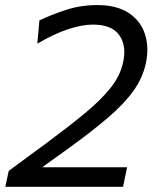

<svg xmlns="http://www.w3.org/2000/svg" viewBox="-24 -718 598 738"><path d="M-3.5 0 9.5 -61Q46 -88 81.8 -114.5Q117.5 -141 154 -167.5Q239 -230.5 301.2 -281.8Q363.5 -333 401.2 -380.5Q439 -428 449.5 -480Q463 -542 434.5 -582.8Q406 -623.5 333 -623.5Q291.5 -623.5 237 -605.5Q182.5 -587.5 119.5 -550L127.5 -639.5Q171.5 -661 229 -679.8Q286.5 -698.5 349.5 -698.5Q424.5 -698.5 470.2 -668.5Q516 -638.5 532.8 -588Q549.5 -537.5 537 -476.5Q525 -419 488.5 -368.2Q452 -317.5 390 -264.8Q328 -212 239 -147.5L138 -75H464.5L449 0Z"/></svg>

Font: Commissioner
Style: Italic
Weight: 400
Italic angle: -12°
Designer: Kostas Bartsokas
Foundry: Kostas Bartsokas
Version: Version 1.000; ttfautohint (v1.8.3)